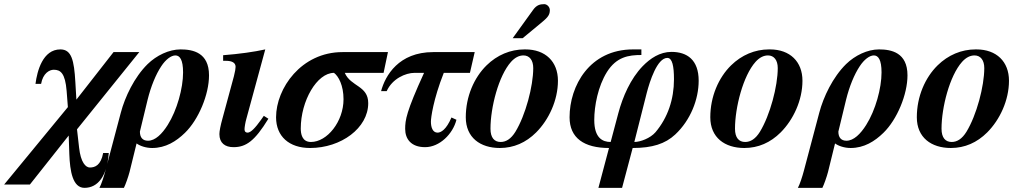

<svg xmlns="http://www.w3.org/2000/svg" viewBox="-156 -700 4940 925"><path d="M515 -449H391L212 -220L207 -305C201 -409 189 -462 135 -462C50 -462 23 -358 15 -296H42C51 -347 82 -364 103 -364C136 -364 158 -347 165 -262L171 -184L-136 189H-12L175 -47L178 43C181 124 194 205 251 205C316 205 360 148 368 37H341C330 97 301 107 277 107C257 107 233 83 225 11L215 -77Z M352 122C345 149 332 189 323 205H441C449 189 462 152 468 129L502 -9C518 3 547 13 577 13C642 13 693 -19 735 -60C801 -124 851 -245 851 -337C851 -447 773 -462 714 -462C658 -462 598 -433 555 -391C491 -328 446 -233 426 -157ZM555 -219C571 -284 595 -342 621 -381C642 -413 668 -433 689 -433C710 -433 726 -413 726 -351C726 -275 697 -169 652 -98C625 -55 592 -22 557 -22C531 -22 518 -38 518 -66Z M1115 -142 1101 -122C1074 -84 1052 -61 1037 -61C1029 -61 1022 -65 1022 -77C1022 -86 1026 -111 1031 -128L1122 -462C1068 -450 997 -440 919 -434V-407H933C963 -407 979 -397 979 -378C979 -370 977 -357 971 -333L916 -130C906 -94 901 -68 901 -54C901 -11 928 9 969 9C1029 9 1071 -20 1137 -128Z M1713 -449H1494C1295 -449 1174 -274 1174 -135C1174 -43 1237 13 1338 13C1487 13 1618 -83 1618 -203C1618 -288 1534 -282 1505 -349H1692ZM1499 -222C1499 -114 1420 -16 1342 -16C1298 -16 1293 -57 1293 -81C1293 -214 1371 -349 1453 -349C1475 -333 1499 -288 1499 -222Z M2131 -449H1931C1765 -449 1700 -336 1680 -261H1707C1734 -321 1798 -349 1841 -349H1887C1801 -161 1796 -121 1796 -79C1796 -31 1824 9 1892 9C1962 9 2026 -55 2043 -123L2019 -134C1994 -75 1968 -61 1952 -61C1929 -61 1920 -86 1920 -114C1920 -132 1931 -220 1982 -349H2108Z M2314 -516H2362L2443 -583C2478 -612 2493 -624 2493 -651C2493 -667 2479 -680 2466 -680C2446 -680 2429 -676 2412 -652ZM2371 -462C2303 -462 2239 -435 2188 -385C2128 -326 2088 -235 2088 -135C2088 -37 2158 13 2252 13C2319 13 2378 -13 2427 -62C2488 -123 2532 -217 2532 -311C2532 -403 2472 -462 2375 -462ZM2413 -372C2413 -285 2376 -145 2327 -65C2306 -31 2282 -16 2256 -16C2226 -16 2207 -36 2207 -80C2207 -182 2246 -335 2306 -402C2325 -423 2345 -433 2366 -433C2395 -433 2413 -410 2413 -372Z M2786 -16C2747 -16 2707 -35 2707 -122C2707 -190 2725 -284 2768 -353C2814 -426 2872 -435 2934 -435V-462H2894C2684 -462 2588 -286 2588 -135C2588 -35 2658 13 2778 13L2727 205H2841L2892 13C2986 13 3049 -7 3097 -52C3171 -121 3210 -222 3210 -311C3210 -412 3154 -450 3079 -450C3023 -450 2977 -419 2940 -381C2882 -321 2844 -234 2823 -155ZM2960 -253C2974 -307 3010 -421 3059 -421C3083 -421 3091 -381 3091 -318C3091 -221 3061 -133 3002 -63C2977 -34 2929 -16 2900 -16Z M3549 -462C3481 -462 3417 -435 3366 -385C3306 -326 3266 -235 3266 -135C3266 -37 3336 13 3430 13C3497 13 3556 -13 3605 -62C3666 -123 3710 -217 3710 -311C3710 -403 3650 -462 3553 -462ZM3591 -372C3591 -285 3554 -145 3505 -65C3484 -31 3460 -16 3434 -16C3404 -16 3385 -36 3385 -80C3385 -182 3424 -335 3484 -402C3503 -423 3523 -433 3544 -433C3573 -433 3591 -410 3591 -372Z M3717 122C3710 149 3697 189 3688 205H3806C3814 189 3827 152 3833 129L3867 -9C3883 3 3912 13 3942 13C4007 13 4058 -19 4100 -60C4166 -124 4216 -245 4216 -337C4216 -447 4138 -462 4079 -462C4023 -462 3963 -433 3920 -391C3856 -328 3811 -233 3791 -157ZM3920 -219C3936 -284 3960 -342 3986 -381C4007 -413 4033 -433 4054 -433C4075 -433 4091 -413 4091 -351C4091 -275 4062 -169 4017 -98C3990 -55 3957 -22 3922 -22C3896 -22 3883 -38 3883 -66Z M4544 -462C4476 -462 4412 -435 4361 -385C4301 -326 4261 -235 4261 -135C4261 -37 4331 13 4425 13C4492 13 4551 -13 4600 -62C4661 -123 4705 -217 4705 -311C4705 -403 4645 -462 4548 -462ZM4586 -372C4586 -285 4549 -145 4500 -65C4479 -31 4455 -16 4429 -16C4399 -16 4380 -36 4380 -80C4380 -182 4419 -335 4479 -402C4498 -423 4518 -433 4539 -433C4568 -433 4586 -410 4586 -372Z"/></svg>

Font: XITS
Style: Bold Italic
Weight: 700
Italic angle: -16.33°
Designer: MicroPress Inc., with final additions and corrections provided by Coen Hoffman, Elsevier (retired)
Version: Version 1.105